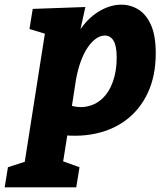

<svg xmlns="http://www.w3.org/2000/svg" viewBox="-89 -571 705 821"><path d="M-69 230 -55 144 94 96 6 190 106 -447 126 -420 37 -447 51 -533 276 -541 241 -382 196 -291Q210 -375 246.5 -433Q283 -491 332 -521Q381 -551 430 -551Q469 -551 502.5 -530.5Q536 -510 556.5 -464.5Q577 -419 577 -343Q577 -247 543 -174Q509 -101 447 -55.5Q385 -10 300 4Q215 18 113 -4L203 -19L169 195L111 94L251 144L237 230ZM214 -89 181 -131Q234 -108 276 -114.5Q318 -121 348 -149Q378 -177 394 -222.5Q410 -268 410 -325Q410 -375 396.5 -397Q383 -419 359 -419Q341 -419 322.5 -406.5Q304 -394 287 -369.5Q270 -345 257 -310Q244 -275 236 -231Z"/></svg>

Font: Bitter Thin ExtraBold
Style: Italic
Weight: 800
Italic angle: -9°
Version: Version 2.002